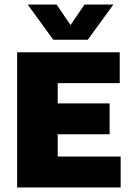

<svg xmlns="http://www.w3.org/2000/svg" viewBox="-20 -825 584 845"><path d="M55.5 0V-595H507V-459H234V-136H511V0ZM172.5 -234V-370H462.5V-234ZM214.5 -650 102 -805H229L302.5 -697H278.5L352 -805H479L366.5 -650Z"/></svg>

Font: Encode Sans SC SemiCondensed ExtraBold
Style: Regular
Weight: 800
Width: 4
Designer: Multiple Designers
Foundry: Impallari Type
Version: Version 3.002